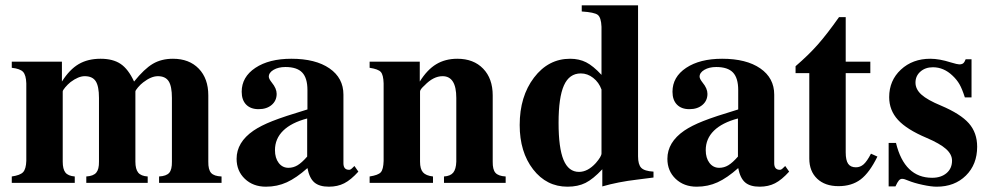

<svg xmlns="http://www.w3.org/2000/svg" viewBox="-20 -682 3695 716"><path d="M806.2 -23.9V0H573.2V-23.9Q600.6 -25.4 611.1 -37.6Q621.6 -49.8 621.1 -79.1V-316.9Q621.1 -360.4 608.9 -379.2Q596.7 -397.9 568.8 -397.9Q543.9 -397.9 514.2 -375Q504.4 -367.7 494.6 -356.2Q484.9 -344.7 484.9 -340.8V-79.1Q484.9 -51.3 495.4 -38.3Q505.9 -25.4 530.8 -23.9V0H301.8V-23.9Q328.1 -25.4 338.9 -38.1Q349.6 -50.8 349.1 -79.1V-316.9Q349.1 -360.4 336.9 -379.2Q324.7 -397.9 295.9 -397.9Q272.5 -397.9 243.2 -376Q232.4 -367.2 223.1 -356.2Q213.9 -345.2 213.9 -340.8V-79.1Q213.9 -51.3 223.9 -38.6Q233.9 -25.9 258.8 -23.9V0H23.9V-23.9Q55.2 -28.3 66.2 -40Q77.1 -51.8 78.1 -82V-371.1Q77.1 -401.9 66.2 -413.8Q55.2 -425.8 23.9 -429.2V-452.1H210.9V-377.9Q239.3 -422.9 273.4 -442.9Q307.6 -462.9 355 -462.9Q401.4 -462.9 429.9 -443.6Q458.5 -424.3 480 -377.9Q518.1 -425.3 550 -444.1Q582 -462.9 625 -462.9Q685.5 -462.9 721.2 -426Q756.8 -389.2 756.8 -326.2V-79.1Q756.3 -49.3 767.3 -37.1Q778.3 -24.9 806.2 -23.9Z M1301.8 -63 1316.4 -42Q1288.6 -11.2 1263.7 1.5Q1238.8 14.2 1206.5 14.2Q1170.9 14.2 1152.3 -1.7Q1133.8 -17.6 1126.5 -55.2Q1085.4 -18.6 1049.6 -2.2Q1013.7 14.2 971.7 14.2Q923.8 14.2 893.1 -15.1Q862.3 -44.4 862.3 -89.8Q862.3 -151.4 925.3 -194.8Q952.6 -213.4 995.8 -230.5Q1039.1 -247.6 1126.5 -273.9V-346.2Q1126.5 -391.1 1106.9 -411.6Q1087.4 -432.1 1044.4 -432.1Q1018.1 -432.1 1000.2 -421.6Q982.4 -411.1 982.4 -396Q982.4 -388.2 993.7 -374Q1011.7 -352.1 1011.7 -332Q1011.7 -306.6 993.2 -290.8Q974.6 -274.9 944.3 -274.9Q914.6 -274.9 897.9 -292Q881.3 -309.1 881.3 -339.8Q881.3 -395 932.4 -429Q983.4 -462.9 1066.4 -462.9Q1156.7 -462.9 1208.7 -427Q1260.7 -391.1 1260.7 -329.1V-73.2Q1260.7 -48.8 1281.7 -48.8Q1287.1 -48.8 1291.5 -53.2ZM1125.5 -98.1V-240.2Q1066.4 -224.6 1035.9 -194.6Q1005.4 -164.6 1005.4 -122.1Q1005.4 -92.8 1019.3 -74.5Q1033.2 -56.2 1055.7 -56.2Q1073.7 -56.2 1089.6 -65.7Q1105.5 -75.2 1125.5 -98.1Z M1865.7 -23.9V0H1635.7V-23.9Q1659.7 -25.4 1670.2 -38.3Q1680.7 -51.3 1681.6 -79.1V-316.9Q1681.6 -397.9 1630.4 -397.9Q1596.2 -397.9 1563.5 -363.8Q1546.4 -348.6 1546.4 -340.8V-79.1Q1546.4 -51.8 1557.4 -39.3Q1568.4 -26.9 1594.7 -23.9V0H1358.4V-23.9Q1390.6 -28.8 1400.1 -39.6Q1409.7 -50.3 1410.6 -82V-371.1Q1409.7 -402.8 1400.1 -413.6Q1390.6 -424.3 1358.4 -429.2V-452.1H1545.4V-377.9Q1573.2 -422.4 1606.9 -442.6Q1640.6 -462.9 1685.5 -462.9Q1746.1 -462.9 1781.7 -426Q1817.4 -389.2 1817.4 -326.2V-79.1Q1816.9 -49.8 1827.6 -37.6Q1838.4 -25.4 1865.7 -23.9Z M2417 -42V-20L2356 -12.2Q2285.2 -3.9 2226.1 13.2V-50.8Q2191.9 -14.2 2163.6 0Q2135.3 14.2 2096.2 14.2Q2018.1 14.2 1968 -50.5Q1918 -115.2 1918 -215.8Q1918 -322.3 1971.4 -392.6Q2024.9 -462.9 2106 -462.9Q2139.6 -462.9 2165.8 -449.7Q2191.9 -436.5 2223.1 -402.8V-582Q2221.7 -616.7 2209.2 -626.5Q2196.8 -636.2 2149.4 -639.2V-662.1H2359.4V-99.1Q2359.4 -68.4 2371.3 -56.2Q2383.3 -43.9 2417 -42ZM2223.1 -109.9V-348.1Q2213.4 -375 2192.1 -391.6Q2170.9 -408.2 2146 -408.2Q2103 -408.2 2083 -363.5Q2063 -318.8 2063 -224.1Q2063 -130.4 2081.5 -85.7Q2100.1 -41 2139.2 -41Q2171.9 -41 2202.1 -74.2Q2223.1 -98.6 2223.1 -109.9Z M2908.2 -63 2922.9 -42Q2895 -11.2 2870.1 1.5Q2845.2 14.2 2813 14.2Q2777.3 14.2 2758.8 -1.7Q2740.2 -17.6 2732.9 -55.2Q2691.9 -18.6 2656 -2.2Q2620.1 14.2 2578.1 14.2Q2530.3 14.2 2499.5 -15.1Q2468.8 -44.4 2468.8 -89.8Q2468.8 -151.4 2531.7 -194.8Q2559.1 -213.4 2602.3 -230.5Q2645.5 -247.6 2732.9 -273.9V-346.2Q2732.9 -391.1 2713.4 -411.6Q2693.8 -432.1 2650.9 -432.1Q2624.5 -432.1 2606.7 -421.6Q2588.9 -411.1 2588.9 -396Q2588.9 -388.2 2600.1 -374Q2618.2 -352.1 2618.2 -332Q2618.2 -306.6 2599.6 -290.8Q2581.1 -274.9 2550.8 -274.9Q2521 -274.9 2504.4 -292Q2487.8 -309.1 2487.8 -339.8Q2487.8 -395 2538.8 -429Q2589.8 -462.9 2672.9 -462.9Q2763.2 -462.9 2815.2 -427Q2867.2 -391.1 2867.2 -329.1V-73.2Q2867.2 -48.8 2888.2 -48.8Q2893.6 -48.8 2897.9 -53.2ZM2731.9 -98.1V-240.2Q2672.9 -224.6 2642.3 -194.6Q2611.8 -164.6 2611.8 -122.1Q2611.8 -92.8 2625.7 -74.5Q2639.6 -56.2 2662.1 -56.2Q2680.2 -56.2 2696 -65.7Q2711.9 -75.2 2731.9 -98.1Z M3225.6 -452.1V-409.2H3133.8V-113.8Q3133.8 -84.5 3142.8 -71.3Q3151.9 -58.1 3171.9 -58.1Q3188 -58.1 3200.7 -69.3Q3213.4 -80.6 3228 -108.9L3252 -98.1Q3222.7 -38.1 3189.5 -12.9Q3156.2 12.2 3106.9 12.2Q3056.6 12.2 3027.3 -15.6Q2998 -43.5 2998 -90.8V-409.2H2946.8V-435.1Q2995.1 -476.6 3029.8 -515.9Q3064.5 -555.2 3108.9 -618.2H3133.8V-452.1Z M3603 -318.8H3578.1Q3567.9 -350.6 3558.1 -367.7Q3548.3 -384.8 3532.2 -399.9Q3499.5 -431.2 3459 -431.2Q3430.7 -431.2 3412.4 -415Q3394 -398.9 3394 -374Q3394 -349.1 3416.3 -329.1Q3438.5 -309.1 3489.3 -288.1Q3562 -257.3 3593 -222.2Q3624 -187 3624 -134.8Q3624 -68.8 3582 -27.3Q3540 14.2 3473.1 14.2Q3452.6 14.2 3420.7 7.3Q3388.7 0.5 3366.2 -8.8Q3352.1 -15.1 3344.2 -15.1Q3337.4 -15.1 3332 -9Q3326.7 -2.9 3319.3 13.2H3293.9V-148.9H3321.3Q3353 -19 3456.1 -19Q3489.3 -19 3509.8 -36.4Q3530.3 -53.7 3530.3 -83Q3530.3 -106.4 3507.8 -126.5Q3485.4 -146.5 3435.1 -168Q3361.3 -199.2 3328.6 -235.1Q3295.9 -271 3295.9 -319.8Q3295.9 -381.8 3339.6 -422.4Q3383.3 -462.9 3449.2 -462.9Q3482.9 -462.9 3525.9 -449.2Q3550.3 -441.9 3557.1 -441.9Q3566.9 -441.9 3572 -446Q3577.1 -450.2 3581.1 -460.9H3603Z"/></svg>

Font: Accordance
Style: Bold
Weight: 700
Version: Version 1.2 (build January 31, 2020) Miklal Software Solutio